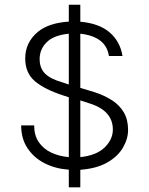

<svg xmlns="http://www.w3.org/2000/svg" viewBox="-20 -720 641 826"><path d="M325.5 86H276V10Q218.5 6 172.2 -17.5Q126 -41 98.5 -82.2Q71 -123.5 71 -180.5H127Q127 -138 146.5 -109Q166 -80 199.5 -64Q233 -48 276 -44V-301.5L253 -309Q171.5 -335.5 130 -370.8Q88.5 -406 88.5 -468.5Q88.5 -537.5 143 -583Q190 -621.5 276 -627V-699.5H325.5V-626.5Q406.5 -619.5 451.8 -580.5Q497 -541.5 507 -479H448.5Q436.5 -562.5 325.5 -575V-342L386.5 -323.5Q430 -309.5 462.5 -288.2Q495 -267 513 -236Q531 -205 531 -161Q531 -123 509.2 -85.2Q487.5 -47.5 442 -21.2Q396.5 5 325.5 10.5ZM325.5 -44Q395.5 -51.5 430.5 -86Q465.5 -120.5 465.5 -162.5Q465.5 -244.5 364 -275.5L325.5 -288ZM276 -356.5V-575Q211 -568.5 180.8 -538.2Q150.5 -508 150.5 -466Q150.5 -427 173.5 -403.8Q196.5 -380.5 246 -366.5Z"/></svg>

Font: Betina Sans Light
Style: Regular
Weight: 300
Designer: Jonathan Pinhorn (font) & Cristiano Sobral (main changes)
Version: Version 2.001;October 6, 2020;FontCreator 13.0.0.2681 64-bit